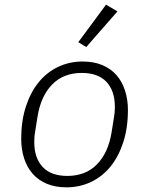

<svg xmlns="http://www.w3.org/2000/svg" viewBox="-20 -792 640 824"><path d="M265 12Q217 12 180.5 -3.5Q144 -19 120 -46.5Q96 -74 83.5 -112.5Q71 -151 71 -196Q71 -273 91 -334.5Q111 -396 146 -439Q181 -482 229.5 -505Q278 -528 335 -528Q383 -528 419.5 -512.5Q456 -497 480 -469.5Q504 -442 516.5 -403.5Q529 -365 529 -320Q529 -243 509 -181.5Q489 -120 454 -77Q419 -34 370.5 -11Q322 12 265 12ZM269 -37Q348 -37 396.5 -87Q445 -137 459 -225L468 -281Q471 -298 472 -309Q473 -320 473 -333Q473 -402 437 -440.5Q401 -479 331 -479Q252 -479 203.5 -429Q155 -379 141 -291L132 -235Q129 -218 128 -207Q127 -196 127 -183Q127 -114 163 -75.5Q199 -37 269 -37ZM350 -590 316 -611 435 -772 484 -743Z"/></svg>

Font: IBM Plex Mono Light
Style: Italic
Weight: 300
Italic angle: -9°
Monospace: yes
Designer: Mike Abbink, Paul van der Laan, Pieter van Rosmalen
Foundry: Bold Monday
Version: Version 2.3